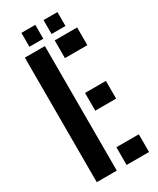

<svg xmlns="http://www.w3.org/2000/svg" viewBox="-232 -998 880 1068"><g transform="rotate(-30 208.5 -464.5)"><path d="M53.2 0V-800H181.9V0ZM244.9 0V-113.8H388.9V0ZM244.9 -348.8V-462.5H378.9V-348.8ZM244.9 -686.2V-800H388.9V-686.2ZM247.6 -839.6V-928.9H336.9V-839.6ZM105.4 -839.6V-928.9H194.7V-839.6Z"/></g></svg>

Font: Big Shoulders Stencil Text SC Thin
Style: Regular
Weight: 100
Designer: Patric King
Foundry: XO Type Co
Version: Version 2.001